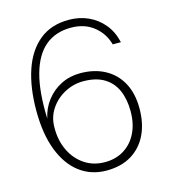

<svg xmlns="http://www.w3.org/2000/svg" viewBox="-111 -821 807 919"><g transform="rotate(-15 292.5 -361.0)"><path d="M304.5 11Q229 11 172.2 -31.5Q115.5 -74 84 -155.2Q52.5 -236.5 52.5 -353Q52.5 -466.5 81.2 -552Q110 -637.5 168.2 -685.2Q226.5 -733 314.5 -733Q366.5 -733 410.8 -713Q455 -693 485.8 -655.5Q516.5 -618 528.5 -565H488Q472.5 -622 427 -658Q381.5 -694 314.5 -694Q238.5 -694 187.5 -651.5Q136.5 -609 112.5 -522.2Q88.5 -435.5 93.5 -303Q104 -352.5 133.8 -390.8Q163.5 -429 206.5 -450.5Q249.5 -472 301 -472Q370.5 -472 422.5 -444.2Q474.5 -416.5 503.5 -363.8Q532.5 -311 532.5 -236Q532.5 -162 505.8 -106.5Q479 -51 428 -20Q377 11 304.5 11ZM307.5 -30Q361.5 -30 402.2 -55.5Q443 -81 465.5 -127Q488 -173 488 -234Q488 -293 468.8 -337.2Q449.5 -381.5 409 -406.2Q368.5 -431 305.5 -431Q256.5 -431 213 -407.8Q169.5 -384.5 142.5 -344.2Q115.5 -304 115.5 -253Q114.5 -190.5 138.2 -140Q162 -89.5 205.5 -59.8Q249 -30 307.5 -30Z"/></g></svg>

Font: Public Sans Thin Thin
Style: Regular
Weight: 250
Version: Version 2.001